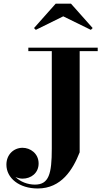

<svg xmlns="http://www.w3.org/2000/svg" viewBox="-20 -1014 585 1064"><path d="M330.5 -923.5 483.5 -848.5 493.5 -858.5 373.5 -993.5H288.5L168.5 -858.5L178.5 -848.5ZM137 -750V-730.5H267V-190C267 -50.5 251 9 173.5 9C133.5 9 92.5 -6.5 65.5 -33.5C78 -27.5 91.5 -24 105 -24C152 -24 194 -55 194 -108C194 -164 147.5 -195 105 -195C57 -195 15.5 -158.5 15.5 -101.5C15.5 -26.5 87 30.5 189 30.5C320.5 30.5 384 -74.5 421.5 -170V-730.5H521.5V-750Z"/></svg>

Font: Bodoni* 11pt
Style: Bold
Weight: 700
Version: Version 2.3